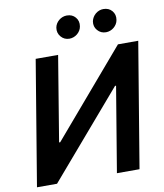

<svg xmlns="http://www.w3.org/2000/svg" viewBox="-99 -1022 943 1102"><g transform="rotate(-10 372.5 -470.5)"><path d="M26.3 0 147 -727.3H277.7L196 -231.5H202.4L626.4 -727.3H744.7L623.9 0H492.2L574.6 -495.4H568.5L143.1 0ZM294.7 -882.5Q296.9 -895.2 303.4 -905.9Q310 -916.5 319.6 -924.5Q329.2 -932.5 341.1 -937Q353 -941.4 365.8 -941.4Q397.4 -941.4 415.8 -919.7Q434.7 -897.7 429.3 -866.5Q427.2 -853.7 420.6 -843Q414.1 -832.4 404.5 -824.4Q394.9 -816.4 383 -812Q371.1 -807.5 358.3 -807.5Q328.5 -807.5 309.3 -829.9Q290.1 -852.3 294.7 -882.5ZM507.8 -882.5Q510.3 -894.9 516.9 -905.7Q523.4 -916.5 533 -924.5Q542.6 -932.5 554.3 -937Q566.1 -941.4 578.8 -941.4Q610.4 -941.4 628.9 -919.7Q647.7 -897.7 642.4 -866.5Q640.3 -853.7 633.7 -843Q627.1 -832.4 617.5 -824.4Q608 -816.4 596.1 -812Q584.2 -807.5 571.4 -807.5Q541.2 -807.5 522 -829.9Q502.8 -851.6 507.8 -882.5Z"/></g></svg>

Font: Inter P Semi Bold
Style: Italic
Weight: 600
Italic angle: 9.39999°
Designer: Rasmus Andersson
Foundry: rsms
Version: Version 3.018;git-588b23468